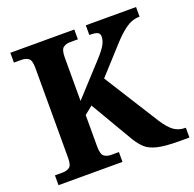

<svg xmlns="http://www.w3.org/2000/svg" viewBox="-126 -844 985 973"><g transform="rotate(-20 367.0 -357.0)"><path d="M28 0V-53H70Q91 -53 106 -63Q121 -73 121 -113V-600Q121 -640 106 -650.5Q91 -661 70 -661H28V-714H373V-661H331Q309 -661 294 -650Q279 -639 279 -596V-363L434 -532Q466 -567 478.5 -589.5Q491 -612 491 -633Q491 -650 478.5 -656Q466 -662 435 -662V-714H706V-662Q666 -662 631.5 -637.5Q597 -613 562 -574L430 -429L616 -134Q646 -88 671.5 -70.5Q697 -53 730 -53H734V0H680Q604 0 562.5 -10Q521 -20 499 -40.5Q477 -61 458 -92L323 -322L279 -287V-118Q279 -75 294 -64Q309 -53 331 -53H373V0Z"/></g></svg>

Font: Noto Serif Bengali
Style: Bold
Weight: 700
Designer: Juan Bruce, Universal Thirst, Indian Type Foundry and the Monotype Design Team.
Foundry: Monotype Imaging Inc.
Version: Version 2.003; ttfautohint (v1.8.4.7-5d5b)